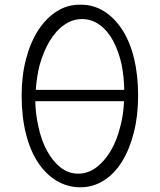

<svg xmlns="http://www.w3.org/2000/svg" viewBox="-20 -788 679 816"><path d="M321 8Q268 8 222 -19Q176 -46 142.5 -96Q109 -146 90.5 -218.5Q72 -291 72 -382Q72 -467 91 -538.5Q110 -610 143.5 -661Q177 -712 221.5 -740Q266 -768 317 -768Q319 -768 321 -768Q323 -768 325 -768Q377 -768 421.5 -740.5Q466 -713 499 -662.5Q532 -612 549.5 -540.5Q567 -469 567 -382Q567 -297 549 -225.5Q531 -154 499 -102Q467 -50 421.5 -21Q376 8 321 8ZM313 -50Q353 -50 388 -75.5Q423 -101 450 -146Q477 -191 492 -253Q505 -302 507 -358H130Q131 -303 143 -251Q155 -193 179 -148.5Q203 -104 236.5 -77Q270 -50 313 -50ZM148 -510Q136 -462 132 -406H508Q507 -462 497 -513Q484 -571 461 -614Q438 -657 404 -682Q370 -707 328 -707Q289 -707 254 -683Q219 -659 192 -615Q165 -571 148 -510Z"/></svg>

Font: Rising Sun Light
Style: Regular
Weight: 300
Designer: Matt McInerney, Pablo Impallari, Rodrigo Fuenzalida (Raleway font), Stephen Hutchings (Greek), Cristiano Sobral (main ch
Foundry: The Rising Sun Project Authors
Version: Version 4.327; ttfautohint (v1.8.4.7-5d5b-dirty)